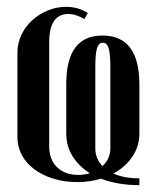

<svg xmlns="http://www.w3.org/2000/svg" viewBox="-20 -524 460 562"><path d="M124 -96Q124 -57 147 -34.5Q170 -12 210 -12Q226 -12 243 -17Q211 -37 192.5 -66.5Q174 -96 174 -133V-279Q174 -420 280 -420Q388 -420 388 -276V-133Q388 -96 367.5 -65.5Q347 -35 312 -16Q343 -2 388 -2V18Q356 18 327.5 13Q299 8 275 -1Q259 4 242 6.5Q225 9 207 9Q168 9 136 -1Q104 -11 80.5 -28.5Q57 -46 44 -70Q31 -94 31 -123V-370Q31 -397 42.5 -421.5Q54 -446 73.5 -464Q93 -482 119 -493Q145 -504 173 -504Q209 -504 237 -486L227 -468Q203 -483 180 -483Q124 -483 124 -400ZM280 -38Q303 -59 303 -90V-329Q303 -367 298 -383Q293 -399 281 -399Q269 -399 264 -383Q259 -367 259 -328V-90Q259 -59 280 -38Z"/></svg>

Font: Moniqa Narrow Heading
Style: Bold
Weight: 700
Width: 4
Designer: Rajesh Rajput
Foundry: Rajesh Rajput
Version: Version 1.000